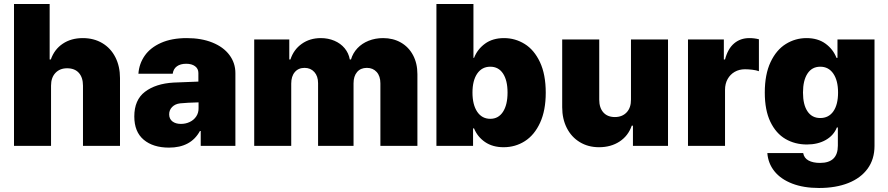

<svg xmlns="http://www.w3.org/2000/svg" viewBox="-20 -727 4428 957"><path d="M234.4 0H49.8V-707H227.5V-430.7H233.4Q251 -481 292.7 -509Q334.5 -537.1 392.6 -537.1Q447.8 -537.1 490 -512Q532.2 -486.8 555.2 -441.4Q578.1 -396 578.1 -337.9V0H393.6V-299.8Q393.6 -340.8 373 -363.8Q352.5 -386.7 314.5 -386.7Q278.3 -386.7 256.3 -363.5Q234.4 -340.3 234.4 -299.8Z M844.7 -315.4 968.8 -320.3V-363.3Q968.8 -384.8 952.1 -397Q935.5 -409.2 908.2 -409.2Q879.4 -409.2 861.8 -396.5Q844.2 -383.8 840.8 -359.4H669.9Q673.3 -409.2 701.4 -449.5Q729.5 -489.7 782.7 -513.4Q835.9 -537.1 911.1 -537.1Q983.9 -537.1 1038.8 -514.9Q1093.8 -492.7 1123.5 -452.9Q1153.3 -413.1 1153.3 -362.3V0H980.5V-74.2H976.6Q931.6 8.8 822.3 8.8Q743.2 8.8 696.3 -30.5Q649.4 -69.8 649.4 -146.5Q649.4 -229 702.6 -269.5Q755.9 -310.1 844.7 -315.4ZM881.8 -109.4Q905.3 -109.4 925.5 -118.9Q945.8 -128.4 958 -146.5Q970.2 -164.6 969.7 -188.5V-216.8Q911.6 -215.3 877.9 -211.9Q853 -209 838.1 -193.8Q823.2 -178.7 823.2 -157.2Q823.2 -134.3 839.4 -121.8Q855.5 -109.4 881.8 -109.4Z M1247.1 -530.3H1421.9V-430.7H1427.7Q1443.8 -480 1484.1 -508.5Q1524.4 -537.1 1579.1 -537.1Q1615.7 -537.1 1646.7 -523.9Q1677.7 -510.7 1697.8 -486.6Q1717.8 -462.4 1723.6 -430.7H1729.5Q1738.8 -462.4 1761.5 -486.6Q1784.2 -510.7 1817.4 -523.9Q1850.6 -537.1 1889.6 -537.1Q1939.5 -537.1 1978.3 -514.9Q2017.1 -492.7 2038.8 -451.9Q2060.5 -411.1 2060.5 -357.4V0H1876V-311.5Q1876 -347.7 1857.4 -368.2Q1838.9 -388.7 1808.6 -388.7Q1777.3 -388.7 1759.8 -367.9Q1742.2 -347.2 1742.2 -311.5V0H1565.4V-312.5Q1565.4 -347.2 1546.9 -367.9Q1528.3 -388.7 1498 -388.7Q1467.3 -388.7 1449.5 -367.7Q1431.6 -346.7 1431.6 -310.5V0H1247.1Z M2155.3 -707H2339.8V-438.5H2342.8Q2359.4 -481.4 2397.5 -509.3Q2435.5 -537.1 2492.2 -537.1Q2547.9 -537.1 2595.2 -507.8Q2642.6 -478.5 2671.4 -417.2Q2700.2 -356 2700.2 -264.6Q2700.2 -176.8 2672.1 -115.5Q2644 -54.2 2596.4 -23.7Q2548.8 6.8 2490.2 6.8Q2435.5 6.8 2397.7 -19Q2359.9 -44.9 2342.8 -86.9H2337.9V0H2155.3ZM2423.8 -134.8Q2464.4 -134.8 2487.1 -169.7Q2509.8 -204.6 2509.8 -265.6Q2509.8 -326.2 2487.3 -360.4Q2464.8 -394.5 2423.8 -394.5Q2382.3 -394.5 2358.6 -360.1Q2335 -325.7 2335 -265.6Q2335 -205.1 2358.6 -169.9Q2382.3 -134.8 2423.8 -134.8Z M3125 -530.3H3309.6V0H3134.8V-100.6H3128.9Q3111.3 -49.8 3068.1 -21.5Q3024.9 6.8 2965.8 6.8Q2911.6 6.8 2869.9 -18.6Q2828.1 -43.9 2805.2 -89.1Q2782.2 -134.3 2782.2 -192.4V-530.3H2966.8V-230.5Q2966.8 -189.9 2987.3 -166.7Q3007.8 -143.6 3044.9 -143.6Q3081.5 -143.6 3103.5 -167Q3125.5 -190.4 3125 -231.4Z M3409.2 -530.3H3587.9V-430.7H3593.8Q3607.9 -484.4 3639.2 -510.7Q3670.4 -537.1 3714.8 -537.1Q3740.7 -537.1 3762.7 -531.2V-372.1Q3750 -377 3730 -379.4Q3710 -381.8 3693.4 -381.8Q3664.6 -381.8 3642.1 -368.9Q3619.6 -356 3606.7 -332.8Q3593.8 -309.6 3593.8 -279.3V0H3409.2Z M3804.7 36.1H3983.4Q3987.8 61 4010 73Q4032.2 85 4067.4 85Q4156.2 85 4156.2 -1V-91.8H4151.4Q4135.7 -52.2 4096.2 -29.5Q4056.6 -6.8 4002 -6.8Q3942.4 -6.8 3895 -34.4Q3847.7 -62 3819.8 -119.9Q3792 -177.7 3792 -265.6Q3792 -356.4 3820.8 -417.5Q3849.6 -478.5 3897 -507.8Q3944.3 -537.1 4000 -537.1Q4056.6 -537.1 4094.7 -509.3Q4132.8 -481.4 4149.4 -438.5H4154.3V-530.3H4338.9V0Q4338.9 66.4 4304.7 113.5Q4270.5 160.6 4208.3 185.3Q4146 210 4062.5 210Q3985.4 210 3928.5 188Q3871.6 166 3840.1 126.7Q3808.6 87.4 3804.7 36.1ZM4157.2 -265.6Q4157.2 -325.7 4133.5 -360.1Q4109.9 -394.5 4068.4 -394.5Q4027.3 -394.5 4004.9 -360.4Q3982.4 -326.2 3982.4 -265.6Q3982.4 -205.1 4004.9 -171.9Q4027.3 -138.7 4068.4 -138.7Q4110.4 -138.7 4133.8 -172.1Q4157.2 -205.6 4157.2 -265.6Z"/></svg>

Font: Pretendard JP Black
Style: Regular
Weight: 900
Designer: Base glyphs from Inter by Rasmus Andersson; Hangeul glyphs from Noto Sans CJK(Source Han Sans) by Jang Soo-young and Kan
Foundry: Kil Hyung-jin
Version: Version 1.309